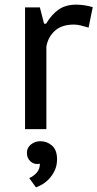

<svg xmlns="http://www.w3.org/2000/svg" viewBox="-20 -557 420 828"><path d="M362 -438Q345 -443 329 -447Q313 -451 299 -451Q246 -451 216.5 -424Q187 -397 180 -356V0H88V-525H152L170 -455H179Q202 -494 232.5 -515.5Q263 -537 309 -537Q323 -537 342 -534.5Q361 -532 380 -526ZM96 102Q96 80 113.5 66Q131 52 154 52Q183 52 204.5 71Q226 90 226 130Q226 157 216 178Q206 199 192 214Q178 229 162.5 238Q147 247 135 251L106 211Q125 203 138.5 187.5Q152 172 152 149Q129 154 112.5 140Q96 126 96 102Z"/></svg>

Font: PT Sans Caption
Style: Regular
Weight: 400
Designer: A.Korolkova, O.Umpeleva, V.Yefimov
Foundry: ParaType Ltd
Version: Version 2.004W OFL